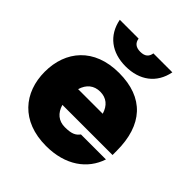

<svg xmlns="http://www.w3.org/2000/svg" viewBox="-203 -865 1010 1010"><g transform="rotate(45 302.0 -360.0)"><path d="M302 12C446 12 541 -58 575 -161H389C372 -138 351 -128 302 -128C256 -128 224 -154 210 -202H583V-233C583 -425 487 -532 302 -532C117 -532 21 -414 21 -260C21 -106 117 12 302 12ZM107 -732C126 -634 199 -580 302 -580C405 -580 479 -634 498 -732H357C353 -705 337 -689 302 -689C268 -689 251 -705 247 -732ZM210 -319C224 -366 256 -392 302 -392C348 -392 379 -366 393 -319Z"/></g></svg>

Font: Aspekta 950
Style: Regular
Weight: 950
Designer: Ivo Dolenc
Version: Version 2.000